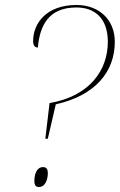

<svg xmlns="http://www.w3.org/2000/svg" viewBox="-20 -744 481 771"><path d="M179 -330 162 -187H172L204 -325C364 -361 441 -457 441 -576C441 -665 378 -724 287 -724C167 -724 113 -651 113 -579C113 -563 119 -553 132 -553C140 -643 176 -714 287 -714C359 -714 413 -672 413 -576C413 -463 341 -358 179 -330ZM136 7C162 7 172 -23 172 -49C172 -66 165 -73 153 -73C126 -73 118 -42 118 -17C118 1 125 7 136 7Z"/></svg>

Font: Noto Serif Display Thin
Style: Italic
Weight: 100
Italic angle: -12°
Designer: Monotype Design Team
Foundry: Monotype Imaging Inc.
Version: Version 2.009